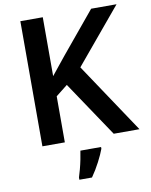

<svg xmlns="http://www.w3.org/2000/svg" viewBox="-99 -786 846 1079"><g transform="rotate(-10 323.5 -246.5)"><path d="M647 0H500L288 -316L221 -263V0H93V-714H221V-378Q241 -403 262 -429Q283 -455 304 -481L497 -714H642L380 -400ZM417 71Q406 101 384.5 142.5Q363 184 337 221H265V208Q271 190 278 163.5Q285 137 290.5 109.5Q296 82 299 61H417Z"/></g></svg>

Font: Noto Sans Gujarati SemiBold
Style: Regular
Weight: 600
Designer: Jelle Bosma - Monotype Design Team, Universal Thirst
Foundry: Monotype Imaging Inc.
Version: Version 2.106; ttfautohint (v1.8.4.7-5d5b)